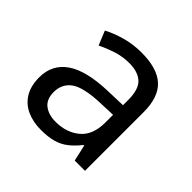

<svg xmlns="http://www.w3.org/2000/svg" viewBox="-142 -690 846 846"><g transform="rotate(45 280.5 -267.5)"><path d="M288 -545Q386 -545 433 -502Q480 -459 480 -365V0H416L399 -76H395Q372 -47 347.5 -27.5Q323 -8 291.5 1Q260 10 215 10Q167 10 128.5 -7Q90 -24 68 -59.5Q46 -95 46 -149Q46 -229 109 -272.5Q172 -316 303 -320L394 -323V-355Q394 -422 365 -448Q336 -474 283 -474Q241 -474 203 -461.5Q165 -449 132 -433L105 -499Q140 -518 188 -531.5Q236 -545 288 -545ZM314 -259Q214 -255 175.5 -227Q137 -199 137 -148Q137 -103 164.5 -82Q192 -61 235 -61Q303 -61 348 -98.5Q393 -136 393 -214V-262Z"/></g></svg>

Font: utamil25
Style: Book
Weight: 400
Designer: Jelle Bosma - Monotype Design Team
Foundry: Monotype Imaging Inc.
Version: Version 2.003